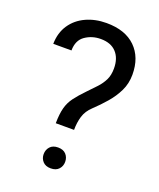

<svg xmlns="http://www.w3.org/2000/svg" viewBox="-136 -806 744 896"><g transform="rotate(20 236.5 -357.5)"><path d="M265.1 -200.2H174.3Q174.8 -247.1 182.9 -277.1Q190.9 -307.1 209.5 -332Q228 -356.9 258.8 -388.7Q281.2 -411.6 300 -431.9Q318.8 -452.1 330.6 -475.8Q342.3 -499.5 342.3 -532.7Q342.3 -583.5 315.4 -612.5Q288.6 -641.6 237.8 -641.6Q194.8 -641.6 161.1 -618.4Q127.4 -595.2 127 -544.4H36.6Q37.6 -599.6 64.2 -639.2Q90.8 -678.7 136.2 -699.7Q181.6 -720.7 237.8 -720.7Q331.1 -720.7 382.1 -670.9Q433.1 -621.1 433.1 -535.2Q433.1 -491.2 415.3 -454.3Q397.5 -417.5 369.6 -385.3Q341.8 -353 310.5 -323.7Q283.7 -298.8 274.4 -267.6Q265.1 -236.3 265.1 -200.2ZM170.4 -45.4Q170.4 -67.4 184.1 -82.5Q197.8 -97.7 223.6 -97.7Q250 -97.7 263.7 -82.5Q277.3 -67.4 277.3 -45.4Q277.3 -24.4 263.7 -9.3Q250 5.9 223.6 5.9Q197.8 5.9 184.1 -9.3Q170.4 -24.4 170.4 -45.4Z"/></g></svg>

Font: Vazirmatn RD UI FD
Style: Regular
Weight: 400
Designer: Saber Rastikerdar
Foundry: Saber Rastikerdar
Version: Version 33.003